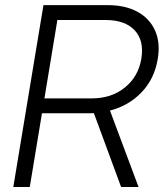

<svg xmlns="http://www.w3.org/2000/svg" viewBox="-20 -748 655 768"><path d="M33.2 0 153.8 -727.5H410.2Q481 -727.5 529.8 -700.9Q578.6 -674.3 600.3 -625.7Q622.1 -577.1 610.8 -511.2Q597.7 -432.6 546.4 -378.9Q495.1 -325.2 419.9 -305.7L534.2 0H464.4L355.5 -295.4Q346.2 -294.9 336.4 -294.9H147.9L99.1 0ZM157.7 -354.5H348.1Q425.8 -354.5 479.7 -398.2Q533.7 -441.9 545.4 -513.7Q557.1 -585.9 518.6 -627Q480 -668 401.9 -668H209.5Z"/></svg>

Font: Inter Display Light
Style: Italic
Weight: 300
Italic angle: -9.39999°
Designer: Rasmus Andersson
Foundry: rsms
Version: Version 4.000;git-a52131595